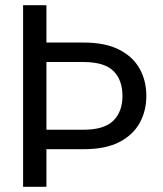

<svg xmlns="http://www.w3.org/2000/svg" viewBox="-20 -720 629 740"><path d="M69 0V-700H159V-556H303Q385 -556 438.5 -529Q492 -502 518 -455.5Q544 -409 544 -350Q544 -293 518.5 -246.5Q493 -200 440 -172.5Q387 -145 303 -145H159V0ZM159 -220H301Q382 -220 417 -255Q452 -290 452 -350Q452 -412 417 -446.5Q382 -481 301 -481H159Z"/></svg>

Font: Host Grotesk Light
Style: Regular
Weight: 400
Version: Version 1.003